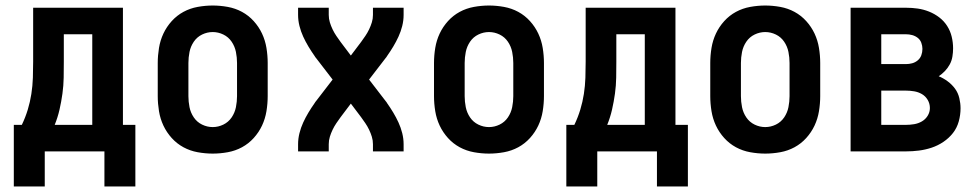

<svg xmlns="http://www.w3.org/2000/svg" viewBox="-20 -548 3540 695"><path d="M30 127V-96H59Q72 -123 80.5 -151Q89 -179 93.5 -208Q98 -237 99 -266.5Q100 -296 100 -325V-520H425V-96H470V127H358V0H142V127ZM178 -96H314V-424H211V-325Q211 -296 210.5 -267Q210 -238 206 -209Q202 -180 195.5 -151.5Q189 -123 178 -96Z M750 8Q723 8 695.5 3Q668 -2 644 -15Q620 -28 601.5 -48.5Q583 -69 571.5 -93.5Q560 -118 555.5 -145.5Q551 -173 551 -200V-320Q551 -347 555.5 -374.5Q560 -402 571.5 -426.5Q583 -451 601.5 -471.5Q620 -492 644 -505Q668 -518 695.5 -523Q723 -528 750 -528Q777 -528 804.5 -523Q832 -518 856 -505Q880 -492 898.5 -471.5Q917 -451 928.5 -426.5Q940 -402 944.5 -374.5Q949 -347 949 -320V-200Q949 -173 944.5 -145.5Q940 -118 928.5 -93.5Q917 -69 898.5 -48.5Q880 -28 856 -15Q832 -2 804.5 3Q777 8 750 8ZM750 -88Q770 -88 788.5 -97Q807 -106 818.5 -123Q830 -140 834 -160Q838 -180 838 -200V-320Q838 -340 834 -360Q830 -380 818.5 -397Q807 -414 788.5 -423Q770 -432 750 -432Q730 -432 711.5 -423Q693 -414 681.5 -397Q670 -380 666 -360Q662 -340 662 -320V-200Q662 -180 666 -160Q670 -140 681.5 -123Q693 -106 711.5 -97Q730 -88 750 -88Z M1059 0V-26Q1059 -46 1064 -66Q1069 -86 1077.5 -104.5Q1086 -123 1096.5 -140.5Q1107 -158 1119 -175Q1120 -177 1121.5 -179Q1123 -181 1124 -182L1184 -260L1124 -338Q1123 -339 1121.5 -341Q1120 -343 1119 -345Q1107 -362 1096.5 -379.5Q1086 -397 1077.5 -415.5Q1069 -434 1064 -454Q1059 -474 1059 -494V-520H1170V-494Q1170 -480 1174 -467Q1178 -454 1184 -441.5Q1190 -429 1197.5 -418Q1205 -407 1213 -396L1250 -347L1287 -396Q1295 -407 1302.5 -418Q1310 -429 1316 -441.5Q1322 -454 1326 -467Q1330 -480 1330 -494V-520H1441V-494Q1441 -474 1436 -454Q1431 -434 1422.5 -415.5Q1414 -397 1403.5 -379.5Q1393 -362 1381 -345Q1380 -343 1378.5 -341Q1377 -339 1376 -338L1316 -260L1376 -182Q1377 -181 1378.5 -179Q1380 -177 1381 -175Q1393 -158 1403.5 -140.5Q1414 -123 1422.5 -104.5Q1431 -86 1436 -66Q1441 -46 1441 -26V0H1330V-26Q1330 -40 1326 -53Q1322 -66 1316 -78.5Q1310 -91 1302.5 -102Q1295 -113 1287 -124L1250 -173L1213 -124Q1205 -113 1197.5 -102Q1190 -91 1184 -78.5Q1178 -66 1174 -53Q1170 -40 1170 -26V0Z M1750 8Q1723 8 1695.5 3Q1668 -2 1644 -15Q1620 -28 1601.5 -48.5Q1583 -69 1571.5 -93.5Q1560 -118 1555.5 -145.5Q1551 -173 1551 -200V-320Q1551 -347 1555.5 -374.5Q1560 -402 1571.5 -426.5Q1583 -451 1601.5 -471.5Q1620 -492 1644 -505Q1668 -518 1695.5 -523Q1723 -528 1750 -528Q1777 -528 1804.5 -523Q1832 -518 1856 -505Q1880 -492 1898.5 -471.5Q1917 -451 1928.5 -426.5Q1940 -402 1944.5 -374.5Q1949 -347 1949 -320V-200Q1949 -173 1944.5 -145.5Q1940 -118 1928.5 -93.5Q1917 -69 1898.5 -48.5Q1880 -28 1856 -15Q1832 -2 1804.5 3Q1777 8 1750 8ZM1750 -88Q1770 -88 1788.5 -97Q1807 -106 1818.5 -123Q1830 -140 1834 -160Q1838 -180 1838 -200V-320Q1838 -340 1834 -360Q1830 -380 1818.5 -397Q1807 -414 1788.5 -423Q1770 -432 1750 -432Q1730 -432 1711.5 -423Q1693 -414 1681.5 -397Q1670 -380 1666 -360Q1662 -340 1662 -320V-200Q1662 -180 1666 -160Q1670 -140 1681.5 -123Q1693 -106 1711.5 -97Q1730 -88 1750 -88Z M2030 127V-96H2059Q2072 -123 2080.5 -151Q2089 -179 2093.5 -208Q2098 -237 2099 -266.5Q2100 -296 2100 -325V-520H2425V-96H2470V127H2358V0H2142V127ZM2178 -96H2314V-424H2211V-325Q2211 -296 2210.5 -267Q2210 -238 2206 -209Q2202 -180 2195.5 -151.5Q2189 -123 2178 -96Z M2750 8Q2723 8 2695.5 3Q2668 -2 2644 -15Q2620 -28 2601.5 -48.5Q2583 -69 2571.5 -93.5Q2560 -118 2555.5 -145.5Q2551 -173 2551 -200V-320Q2551 -347 2555.5 -374.5Q2560 -402 2571.5 -426.5Q2583 -451 2601.5 -471.5Q2620 -492 2644 -505Q2668 -518 2695.5 -523Q2723 -528 2750 -528Q2777 -528 2804.5 -523Q2832 -518 2856 -505Q2880 -492 2898.5 -471.5Q2917 -451 2928.5 -426.5Q2940 -402 2944.5 -374.5Q2949 -347 2949 -320V-200Q2949 -173 2944.5 -145.5Q2940 -118 2928.5 -93.5Q2917 -69 2898.5 -48.5Q2880 -28 2856 -15Q2832 -2 2804.5 3Q2777 8 2750 8ZM2750 -88Q2770 -88 2788.5 -97Q2807 -106 2818.5 -123Q2830 -140 2834 -160Q2838 -180 2838 -200V-320Q2838 -340 2834 -360Q2830 -380 2818.5 -397Q2807 -414 2788.5 -423Q2770 -432 2750 -432Q2730 -432 2711.5 -423Q2693 -414 2681.5 -397Q2670 -380 2666 -360Q2662 -340 2662 -320V-200Q2662 -180 2666 -160Q2670 -140 2681.5 -123Q2693 -106 2711.5 -97Q2730 -88 2750 -88Z M3059 0V-520H3259Q3281 -520 3302 -517Q3323 -514 3343 -506Q3363 -498 3380 -485Q3397 -472 3408.5 -454Q3420 -436 3425 -415Q3430 -394 3430 -373Q3430 -358 3427.5 -343Q3425 -328 3418 -315Q3411 -302 3400.5 -291Q3390 -280 3378 -272Q3395 -265 3410.5 -253.5Q3426 -242 3437 -227Q3448 -212 3452.5 -193Q3457 -174 3457 -156Q3457 -132 3450.5 -108.5Q3444 -85 3429.5 -66.5Q3415 -48 3395 -34.5Q3375 -21 3352.5 -13.5Q3330 -6 3306.5 -3Q3283 0 3259 0ZM3170 -316H3259Q3271 -316 3282 -319Q3293 -322 3302 -329.5Q3311 -337 3315 -348Q3319 -359 3319 -371Q3319 -382 3315 -393Q3311 -404 3302 -411Q3293 -418 3282 -421Q3271 -424 3259 -424H3170ZM3170 -96H3259Q3274 -96 3289 -98.5Q3304 -101 3317 -108.5Q3330 -116 3338 -129Q3346 -142 3346 -157Q3346 -173 3338 -186.5Q3330 -200 3317 -207.5Q3304 -215 3289 -217.5Q3274 -220 3259 -220H3170Z"/></svg>

Font: Iosevka Curly
Style: Bold
Weight: 700
Monospace: yes
Designer: Belleve Invis
Foundry: Belleve Invis
Version: Version 22.1.2; ttfautohint (v1.8.4)